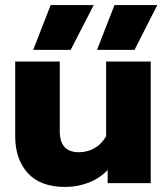

<svg xmlns="http://www.w3.org/2000/svg" viewBox="-20 -723 656 758"><path d="M180 -703H350L259 -526H111ZM432 -703H601L511 -526H363ZM40 -185V-480H216V-205Q216 -122 291 -122Q325 -122 353 -138Q381 -154 399 -185V-480H575V0H405V-52Q374 -19 330 -2Q286 15 238 15Q139 15 89.5 -40Q40 -95 40 -185Z"/></svg>

Font: Prompt
Style: Bold
Weight: 700
Designer: Katatrad Team
Foundry: CadsonDemak
Version: Version 1.000